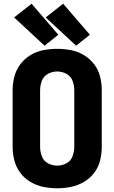

<svg xmlns="http://www.w3.org/2000/svg" viewBox="-20 -1006 616 1034"><path d="M288 8Q325 8 362 0.5Q399 -7 431.5 -26Q464 -45 487 -75Q510 -105 519 -141.5Q528 -178 528 -215V-520Q528 -557 519 -593.5Q510 -630 487 -660Q464 -690 431.5 -709.5Q399 -729 362 -736Q325 -743 288 -743Q251 -743 214 -736Q177 -729 144.5 -709.5Q112 -690 89.5 -660Q67 -630 57.5 -593.5Q48 -557 48 -520V-215Q48 -178 57.5 -141.5Q67 -105 89.5 -75Q112 -45 144.5 -26Q177 -7 214 0.5Q251 8 288 8ZM288 -114Q262 -114 238.5 -126.5Q215 -139 205.5 -164Q196 -189 196 -215V-520Q196 -546 205.5 -571Q215 -596 238.5 -608.5Q262 -621 288 -621Q314 -621 337.5 -608.5Q361 -596 370.5 -571Q380 -546 380 -520V-215Q380 -189 370.5 -164Q361 -139 337.5 -126.5Q314 -114 288 -114ZM390 -760 464 -819 320 -986 226 -912ZM220 -760 294 -819 150 -986 56 -912Z"/></svg>

Font: Iosevka Sparkle Heavy
Style: Regular
Weight: 900
Designer: Belleve Invis
Foundry: Belleve Invis
Version: Version 4.5.0; ttfautohint (v1.8.3)